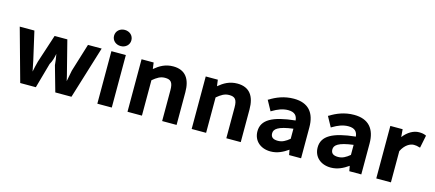

<svg xmlns="http://www.w3.org/2000/svg" viewBox="-53 -1215 3928 1734"><g transform="rotate(15 1911.5 -348.0)"><path d="M372 -235C392 -269 400 -302 407 -339C413 -306 419 -270 421 -237L488 0H639L790 -491H662L581 -228C574 -193 568 -161 561 -125C554 -158 545 -194 536 -228L469 -491H350L264 -228C255 -195 248 -164 241 -129C235 -160 228 -195 221 -228L161 -491H24L160 0H306Z M949 -708C904 -708 868 -677 868 -632C868 -588 904 -557 949 -557C994 -557 1030 -588 1030 -632C1030 -677 994 -708 949 -708ZM1016 -491H881V0H1016Z M1298 -331C1339 -365 1369 -384 1412 -384C1465 -384 1487 -363 1487 -288V0H1622V-306C1622 -428 1572 -503 1457 -503C1384 -503 1332 -472 1284 -432L1276 -491H1163V0H1298Z M1898 -331C1939 -365 1969 -384 2012 -384C2065 -384 2087 -363 2087 -288V0H2222V-306C2222 -428 2172 -503 2057 -503C1984 -503 1932 -472 1884 -432L1876 -491H1763V0H1898Z M2665 -48 2674 0H2786V-289C2786 -424 2722 -503 2585 -503C2495 -503 2421 -471 2367 -437L2358 -433L2410 -338L2420 -344C2463 -370 2511 -390 2562 -390C2624 -390 2646 -360 2650 -317C2438 -295 2342 -241 2342 -134C2342 -46 2408 12 2502 12C2565 12 2617 -14 2665 -48ZM2650 -146C2614 -116 2582 -98 2542 -98C2499 -98 2475 -113 2475 -151C2475 -190 2509 -222 2650 -240Z M3228 -48 3237 0H3349V-289C3349 -424 3285 -503 3148 -503C3058 -503 2984 -471 2930 -437L2921 -433L2973 -338L2983 -344C3026 -370 3074 -390 3125 -390C3187 -390 3209 -360 3213 -317C3001 -295 2905 -241 2905 -134C2905 -46 2971 12 3065 12C3128 12 3180 -14 3228 -48ZM3213 -146C3177 -116 3145 -98 3105 -98C3062 -98 3038 -113 3038 -151C3038 -190 3072 -222 3213 -240Z M3626 -292C3657 -356 3705 -381 3740 -381C3761 -381 3772 -378 3789 -373L3799 -371L3823 -489L3815 -493C3798 -500 3780 -503 3755 -503C3705 -503 3651 -473 3610 -419L3604 -491H3489V0H3626Z"/></g></svg>

Font: Falling Sky
Style: SeBd
Weight: 600
Designer: Paul D. Hunt
Foundry: Adobe Systems Incorporated
Version: Version 1.02